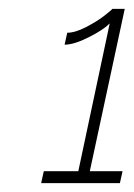

<svg xmlns="http://www.w3.org/2000/svg" viewBox="-20 -831 302 434"><path d="M257 -444 251 -417H73L79 -444H157L228 -778Q213 -763 180 -746.5Q147 -730 126 -730L132 -757Q150 -757 175 -770Q200 -783 216.5 -796Q233 -809 234 -811H262L183 -444Z"/></svg>

Font: Raleway-v4020 ExtraLight
Style: Italic
Weight: 275
Italic angle: -12°
Designer: Matt McInerney, Pablo Impallari, Rodrigo Fuenzalida
Foundry: Matt McInerney, Pablo Impallari, Rodrigo Fuenzalida
Version: Version 4.020;PS 004.020;hotconv 1.0.88;makeotf.lib2.5.64775